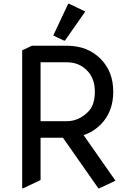

<svg xmlns="http://www.w3.org/2000/svg" viewBox="-20 -980 706 1019"><path d="M97.7 19.5V-712.9L149.4 -737.3H334.5Q445.8 -737.3 515.1 -666.5Q581.1 -599.1 581.1 -493.2Q581.1 -386.7 515.1 -319.8Q476.1 -280.3 423.8 -262.7L592.8 -21L506.8 19.5H502L314 -249H195.3V-24.4L102.5 19.5ZM195.3 -336.9H334.5Q398.4 -336.9 448.2 -387.2Q483.4 -422.9 483.4 -493.2Q483.4 -558.6 448.2 -599.1Q404.8 -649.4 334.5 -649.4H195.3ZM341.8 -960H346.7L432.6 -918.9L324.7 -764.6H319.8L262.7 -791.5Z"/></svg>

Font: Nova Round
Style: Book
Weight: 400
Version: Version 2.000